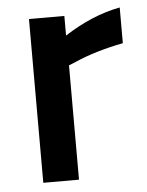

<svg xmlns="http://www.w3.org/2000/svg" viewBox="-43 -547 447 584"><g transform="rotate(-5 180.5 -255.5)"><path d="M66 0V-500H174V-440Q259 -495 344 -511V-402Q258 -385 197 -358L175 -349V0Z"/></g></svg>

Font: TitilliumWebSemiBold
Style: Bold
Weight: 600
Version: Version 1.001;PS 57.000;hotconv 1.0.70;makeotf.lib2.5.55311